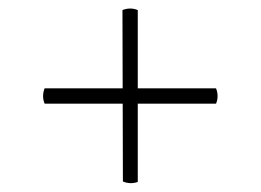

<svg xmlns="http://www.w3.org/2000/svg" viewBox="-20 -572 596 439"><path d="M82 -370H474Q481 -352 474 -335H82Q75 -352 82 -370ZM295 -549V-156Q278 -150 261 -157L260 -549Q278 -556 295 -549Z"/></svg>

Font: Arima ExtraLight
Style: Regular
Weight: 250
Designer: Joana Correia and Natanael Gama
Foundry: NDISCOVER
Version: Version 1.101;gftools[0.9.23]